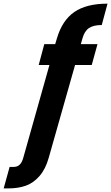

<svg xmlns="http://www.w3.org/2000/svg" viewBox="-173 -797 612 1057"><path d="M140.1 -585Q169.4 -685.1 236.3 -731Q303.2 -776.9 418.9 -776.9L387.2 -659.2Q340.8 -659.2 316.4 -642.3Q292 -625.5 280.8 -585L272 -554.2H363.8L332 -439H240.2L95.2 71.8Q78.1 133.3 44.9 171.6Q11.7 210 -30.3 225.1Q-72.3 240.2 -127.9 240.2H-152.8L-120.1 122.1H-99.1Q-78.1 122.1 -65.2 110.1Q-52.2 98.1 -44.9 71.8L99.1 -439H40L70.8 -554.2H130.9Z"/></svg>

Font: SVN-Poppins SemiBold
Style: Italic
Weight: 600
Italic angle: -10°
Designer: Ninad Kale (Devanagari), Jonny Pinhorn (Latin)
Foundry: Indian Type Foundry
Version: Version 3.002 2017